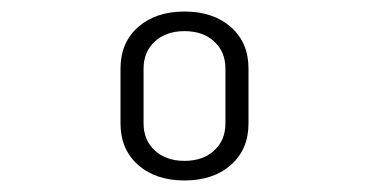

<svg xmlns="http://www.w3.org/2000/svg" viewBox="-20 -758 640 333"><path d="M300 -445Q250 -445 219.5 -472Q189 -499 189 -544V-639Q189 -684 219.5 -711Q250 -738 300 -738Q350 -738 380.5 -711Q411 -684 411 -639V-544Q411 -499 380.5 -472Q350 -445 300 -445ZM300 -479Q332 -479 351.5 -497Q371 -515 371 -544V-639Q371 -668 351.5 -686Q332 -704 300 -704Q268 -704 248.5 -686Q229 -668 229 -639V-544Q229 -515 248.5 -497Q268 -479 300 -479Z"/></svg>

Font: Tiny ExtraLight
Style: Regular
Weight: 200
Monospace: yes
Designer: Philipp Nurullin, Konstantin Bulenkov
Foundry: JetBrains
Version: Version 2.251; ttfautohint (v1.8.4.7-5d5b)